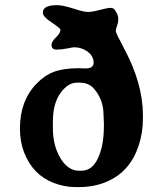

<svg xmlns="http://www.w3.org/2000/svg" viewBox="-20 -722 644 757"><path d="M389.2 -245.1 388.2 -269Q388.2 -327.6 351.6 -371.1Q330.6 -396 295.4 -396H282.7Q247.6 -396 218 -354.5Q188.5 -313 188.5 -242.2V-216.3Q188.5 -147.9 218.3 -98.4Q248 -48.8 292 -48.8H300.8Q343.3 -48.8 366.5 -98.6Q389.6 -148.4 389.6 -224.6V-239.7ZM218.3 -604Q218.3 -610.8 183.6 -633.5Q148.9 -656.2 148.9 -671.9Q148.9 -701.7 204.1 -701.7Q228 -701.7 269.3 -688.2Q310.5 -674.8 326.9 -674.8Q343.3 -674.8 373.5 -682.9Q403.8 -690.9 415.3 -690.9Q426.8 -690.9 432.1 -683.6Q446.3 -664.1 446.3 -648.7Q446.3 -633.3 441.4 -620.1Q436.5 -606.9 436.5 -599.4Q436.5 -591.8 468.8 -531.7Q543 -394 543.5 -269V-254.4Q543.5 -198.2 526.4 -147Q492.7 -45.4 402.3 -6.3Q352.5 15.6 292 15.6H276.9Q233.9 15.6 191.4 -1Q109.9 -32.2 75.7 -119.6Q58.6 -163.1 58.6 -215.3Q58.6 -324.7 124 -392.1Q156.2 -425.3 193.6 -439.2Q231 -453.1 292 -453.1L316.4 -452.1Q349.1 -452.1 349.1 -474.6Q349.1 -500.5 325.7 -518.1Q302.2 -535.6 272.5 -535.6Q268.1 -535.6 245.4 -531Q222.7 -526.4 202.9 -526.4Q183.1 -526.4 183.1 -545.4Q183.1 -557.6 200.7 -574.7Q218.3 -591.8 218.3 -604Z"/></svg>

Font: Averia Serif Libre
Style: Bold
Weight: 700
Version: Version 1.002